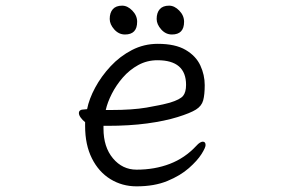

<svg xmlns="http://www.w3.org/2000/svg" viewBox="-20 -641 1040 679"><path d="M588 -519Q566 -519 550 -537Q534 -555 534 -574Q534 -596 545 -608.5Q556 -621 578 -621Q597 -621 614 -603.5Q631 -586 631 -564Q631 -519 588 -519ZM422 -519Q400 -519 384 -537Q368 -555 368 -574Q368 -596 379 -608.5Q390 -621 412 -621Q431 -621 448 -603.5Q465 -586 465 -564Q465 -519 422 -519ZM346 -196V-186Q346 -121 379.5 -81Q413 -41 463 -41Q527 -41 580.5 -61.5Q634 -82 674 -125Q681 -133 687 -136.5Q693 -140 697 -140Q707 -140 707 -128Q707 -119 692.5 -96Q678 -73 648 -46.5Q618 -20 572 -1Q526 18 463 18Q412 18 370.5 -7.5Q329 -33 305 -81Q281 -129 281 -195V-209Q272 -216 265.5 -225Q259 -234 259 -241Q259 -254 278 -254Q279 -254 283 -254.5Q287 -255 288 -255Q295 -291 316.5 -331Q338 -371 371 -406.5Q404 -442 446.5 -464Q489 -486 538 -486Q600 -486 636.5 -464.5Q673 -443 688.5 -409.5Q704 -376 704 -340Q704 -306 698.5 -286Q693 -266 673 -253.5Q653 -241 608 -227Q563 -213 500.5 -204.5Q438 -196 359 -196ZM374 -252Q448 -252 498 -260.5Q548 -269 581 -278Q617 -289 627.5 -302Q638 -315 638 -341Q638 -428 537 -428Q500 -428 469 -411Q438 -394 414.5 -367Q391 -340 375.5 -309.5Q360 -279 354 -252Z"/></svg>

Font: Moon Stars Kai T
Style: Regular
Weight: 400
Designer: GuiWonder
Version: Version 1.101